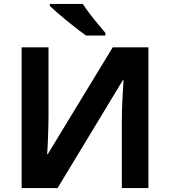

<svg xmlns="http://www.w3.org/2000/svg" viewBox="-20 -954 863 974"><path d="M89.8 -713.9H226.1V-369.1Q226.1 -343.8 225.3 -313Q224.6 -282.2 223.4 -252.7Q222.2 -223.1 221.2 -201.2Q220.2 -179.2 219.2 -171.9H222.2L551.8 -713.9H732.9V0H598.1V-342.8Q598.1 -370.1 599.1 -402.3Q600.1 -434.6 601.8 -464.8Q603.5 -495.1 605 -517.3Q606.4 -539.6 606.9 -546.9H603L272 0H89.8ZM399.9 -934.1Q414.6 -911.6 435.3 -884.3Q456.1 -856.9 477.5 -831.3Q499 -805.7 514.6 -787.1V-773.9H416Q397 -787.1 371.6 -806.9Q346.2 -826.7 319.6 -848.4Q293 -870.1 270 -890.1Q247.1 -910.2 232.9 -923.8V-934.1Z"/></svg>

Font: Open Sans
Style: Bold
Weight: 700
Designer: Monotype Design Team
Foundry: Monotype Imaging Inc.
Version: Version 3.000; ttfautohint (v1.8.4)